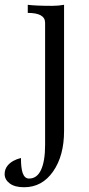

<svg xmlns="http://www.w3.org/2000/svg" viewBox="-88 -493 374 811"><path d="M13.7 297.9Q-25.9 297.9 -47.1 281.7Q-68.4 265.6 -68.4 242.2Q-68.4 221.2 -55.2 205.6Q-36.6 183.6 0.5 174.3Q0.5 216.8 7.8 237.8Q16.1 261.2 34.7 261.2Q68.4 261.2 85.4 224.4Q102.5 187.5 102.5 119.1V-397Q102.5 -438.5 29.3 -438.5V-472.7Q64.5 -468.3 132.3 -468.3Q158.7 -468.3 182.6 -472.7V60.5Q182.6 165 136.2 231.4Q89.8 297.9 13.7 297.9Z"/></svg>

Font: Almanac
Style: Regular
Weight: 400
Designer: Eden's Almanac
Version: Version 3.501;March 28, 2021;FontCreator 13.0.0.2683 64-bit